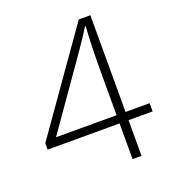

<svg xmlns="http://www.w3.org/2000/svg" viewBox="-131 -820 833 921"><g transform="rotate(-20 285.5 -359.0)"><path d="M557.1 -182.1H434.1V0H388.2V-182.1H21V-214.8L375 -717.8H434.1V-224.1H557.1ZM388.2 -224.1V-428.2Q388.2 -575.7 395 -675.8H391.1Q381.3 -657.7 331.1 -584L79.1 -224.1Z"/></g></svg>

Font: CAA NEO Sans Light
Style: Regular
Weight: 300
Version: Version 1.10